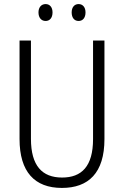

<svg xmlns="http://www.w3.org/2000/svg" viewBox="-20 -1006 609 943"><path d="M169 -945C169 -919 183 -903 204 -903C224 -903 238 -918 238 -945C238 -971 224 -986 204 -986C183 -986 169 -970 169 -945ZM332 -945C332 -919 345 -903 366 -903C387 -903 400 -919 400 -945C400 -971 386 -986 366 -986C346 -986 332 -971 332 -945ZM493 -323V-807H437V-323C437 -189 381 -134 285 -134C187 -134 132 -192 132 -324V-807H76V-323C76 -162 150 -83 284 -83C414 -83 493 -156 493 -323Z"/></svg>

Font: Noto Sans Kannada UI Condensed Light
Style: Regular
Weight: 300
Width: 3
Designer: Jelle Bosma - Monotype Design Team
Foundry: Monotype Imaging Inc.
Version: Version 2.005